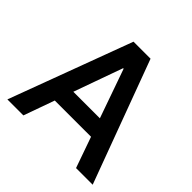

<svg xmlns="http://www.w3.org/2000/svg" viewBox="-177 -876 1044 1044"><g transform="rotate(45 345.0 -353.5)"><path d="M346 -565H342L140 0H17L280 -707H411L673 0H545ZM532 -178H159V-283H532Z"/></g></svg>

Font: 42dot Sans Light
Style: Bold
Weight: 700
Version: Version 1.000